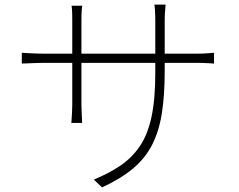

<svg xmlns="http://www.w3.org/2000/svg" viewBox="-20 -784 1040 837"><path d="M698 -473Q698 -368 685.5 -289.5Q673 -211 643 -152.5Q613 -94 560 -49.5Q507 -5 425 33L389 -1Q454 -28 504 -61.5Q554 -95 588.5 -145Q623 -195 640 -272.5Q657 -350 657 -466V-690Q657 -720 655.5 -741Q654 -762 653 -764H702Q702 -762 700 -741Q698 -720 698 -690ZM339 -759Q338 -758 336.5 -741Q335 -724 335 -701V-327Q335 -313 336 -294.5Q337 -276 337.5 -262.5Q338 -249 338 -248H291Q291 -249 292 -262Q293 -275 294 -293.5Q295 -312 295 -327V-701Q295 -713 294.5 -730Q294 -747 292 -759ZM75 -554Q76 -554 91.5 -553Q107 -552 129 -551Q151 -550 169 -550H836Q865 -550 888 -552Q911 -554 913 -554V-507Q911 -507 888 -508.5Q865 -510 836 -510H169Q150 -510 128.5 -509Q107 -508 91.5 -507.5Q76 -507 75 -507Z"/></svg>

Font: Noto Sans SC ExtraLight
Style: Regular
Weight: 250
Designer: Ryoko NISHIZUKA 西塚涼子 (kana, bopomofo & ideographs); Paul D. Hunt (Latin, Greek & Cyrillic); Sandoll Communications 산돌커뮤니
Foundry: Adobe
Version: Version 2.004-H2;hotconv 1.0.118;makeotfexe 2.5.65603